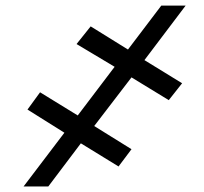

<svg xmlns="http://www.w3.org/2000/svg" viewBox="-20 -675 739 695"><path d="M456 -394.9 321 -218.8 456 -134.9 409.1 -72.4 272.7 -156.2 154.8 0H65.3L213.1 -194.6L79.5 -278.4L125 -340.9L261.4 -257.1L394.9 -433.2L257.1 -515.6L308.2 -579.5L443.2 -495.7L563.9 -654.8H652L502.8 -457.4L639.2 -373.6L590.9 -312.5Z"/></svg>

Font: Inter P Black
Style: Italic
Weight: 900
Italic angle: -9.40001°
Designer: Rasmus Andersson
Foundry: rsms
Version: Version 3.018;git-588b23468